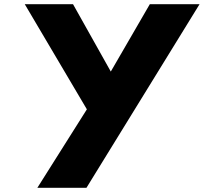

<svg xmlns="http://www.w3.org/2000/svg" viewBox="-20 -831 1040 915"><path d="M158 64H392L931 -811H694L508 -490L328 -811H98L394 -310Z"/></svg>

Font: LINE Seed JP App_OTF ExtraBold
Style: Regular
Weight: 800
Designer: LINE & Fontrix & Fontworks
Version: Version 1.013